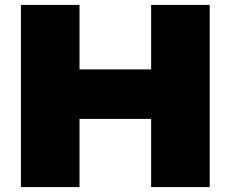

<svg xmlns="http://www.w3.org/2000/svg" viewBox="-20 -760 937 780"><path d="M65 0V-740H303V-478H594V-740H832V0H594V-277H303V0Z"/></svg>

Font: Encode Sans Expanded Black
Style: Regular
Weight: 900
Width: 7
Designer: Multiple Designers
Foundry: Impallari Type
Version: Version 3.000; ttfautohint (v1.8.3) -l 8 -r 50 -G 200 -x 14 